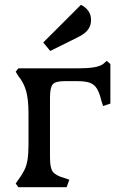

<svg xmlns="http://www.w3.org/2000/svg" viewBox="-20 -775 502 795"><path d="M56 0 45 -15 56 -31Q71 -51 80.5 -70Q90 -89 94 -113.5Q98 -138 98 -176V-306Q98 -362 88.5 -397Q79 -432 56 -460L45 -478L56 -492H301Q341 -492 367 -496Q393 -500 407 -510L422 -523L437 -510V-346L407 -336L400 -357Q392 -391 381 -408.5Q370 -426 351.5 -432.5Q333 -439 300 -439H246Q210 -439 198.5 -426Q187 -413 187 -370V-122Q187 -79 199 -63.5Q211 -48 246 -38L267 -31L256 0ZM188 -564 159 -599 315 -755Q334 -746 345.5 -730Q357 -714 357 -692Q357 -670 344.5 -652.5Q332 -635 301 -620Z"/></svg>

Font: Gabriela
Style: Regular
Weight: 400
Designer: Eduardo Rodriguez Tunni
Foundry: Eduardo Rodriguez Tunni
Version: Version 2.001;gftools[0.9.26]